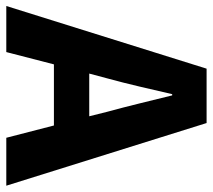

<svg xmlns="http://www.w3.org/2000/svg" viewBox="-60 -638 692 625"><g transform="rotate(90 286.5 -326.0)"><path d="M230 -330C248 -395 265 -471 281 -540H285C302 -472 320 -395 338 -330L353 -270H214ZM-6 0H144L184 -155H383L423 0H579L375 -652H198Z"/></g></svg>

Font: Giro Sans Regular
Style: Bold
Weight: 700
Designer: Paul D. Hunt
Foundry: Adobe Systems Incorporated
Version: Version 1.000;PS 1.0;hotconv 1.0.88;makeotf.lib2.5.647800